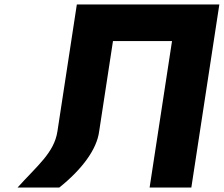

<svg xmlns="http://www.w3.org/2000/svg" viewBox="-20 -845 1008 865"><path d="M326.2 -825 238.7 -253C224 -157 148.1 -99 59 0H247C349.5 -82 416.3 -172 426.7 -253L489 -660H755L654 0H842L968.2 -825Z"/></svg>

Font: Sztylet
Style: BdObl
Weight: 700
Foundry: Cannot Into Space Fonts, PlusOne Fonts
Version: Version 0.12